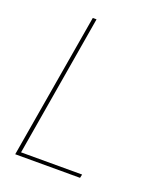

<svg xmlns="http://www.w3.org/2000/svg" viewBox="-136 -824 772 913"><g transform="rotate(20 250.0 -367.5)"><path d="M50 0 175 -735H194L73 -18H382L378 0Z"/></g></svg>

Font: iosevka_custom_sans_ss08 Thin
Style: Italic
Weight: 100
Italic angle: -10°
Designer: Belleve Invis
Foundry: Belleve Invis
Version: Version 10.3.0; ttfautohint (v1.8.3)